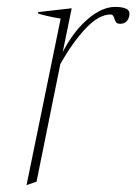

<svg xmlns="http://www.w3.org/2000/svg" viewBox="-20 -527 396 557"><path d="M355 -480Q349 -458 329 -458Q320 -458 317 -462Q314 -466 311 -475.5Q308 -485 301 -485Q267 -485 229 -445Q191 -405 155 -341L86 0L57 10L156 -473Q110 -481 90 -488L91 -492L188 -503L162 -376Q193 -436 234.5 -471.5Q276 -507 314 -507Q335 -507 346.5 -501.5Q358 -496 355 -480Z"/></svg>

Font: Trirong Thin
Style: Italic
Weight: 250
Italic angle: -12°
Designer: Katatrad Team
Foundry: CadsonDemak
Version: Version 1.001